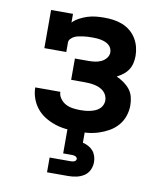

<svg xmlns="http://www.w3.org/2000/svg" viewBox="-84 -608 769 897"><g transform="rotate(10 300.0 -159.0)"><path d="M302 8Q276 8 249.5 5Q223 2 198 -6.5Q173 -15 150.5 -29Q128 -43 111.5 -63.5Q95 -84 86 -109.5Q77 -135 77 -161H196Q196 -144 207 -129Q218 -114 233.5 -106Q249 -98 267 -95.5Q285 -93 302 -93Q314 -93 325.5 -94Q337 -95 348.5 -97.5Q360 -100 371 -104.5Q382 -109 391 -116.5Q400 -124 405 -135Q410 -146 410 -157Q410 -157 410 -157Q410 -157 410 -157Q410 -169 405 -180.5Q400 -192 391 -200Q382 -208 371 -213Q360 -218 348 -220.5Q336 -223 324 -224Q312 -225 300 -225H236V-326H300Q315 -326 330.5 -328Q346 -330 360 -336.5Q374 -343 384 -355.5Q394 -368 394 -383Q394 -393 389.5 -402.5Q385 -412 376.5 -418.5Q368 -425 358.5 -428.5Q349 -432 338.5 -434Q328 -436 318 -436.5Q308 -437 297 -437Q287 -437 276.5 -436.5Q266 -436 256 -434.5Q246 -433 235.5 -431Q225 -429 215.5 -424.5Q206 -420 198.5 -412Q191 -404 191 -394V-349H87V-530H191V-489Q205 -503 223 -512.5Q241 -522 260 -528Q279 -534 299 -536Q319 -538 339 -538Q361 -538 382.5 -535Q404 -532 424.5 -524Q445 -516 462 -502Q479 -488 490.5 -469.5Q502 -451 507.5 -429.5Q513 -408 513 -387Q513 -369 509 -352Q505 -335 495.5 -320.5Q486 -306 472 -295.5Q458 -285 443 -277Q461 -269 477.5 -257.5Q494 -246 506.5 -230.5Q519 -215 524 -195Q529 -175 529 -155Q529 -129 520.5 -104Q512 -79 494.5 -59Q477 -39 454 -26Q431 -13 406 -5Q381 3 355 5.5Q329 8 302 8ZM200 220V150H300Q304 150 308 149.5Q312 149 316 147.5Q320 146 323 142.5Q326 139 326 135Q326 131 323 127.5Q320 124 316 122.5Q312 121 308 120.5Q304 120 300 120H259V0H341V55Q355 58 368 65Q381 72 390 82.5Q399 93 403.5 107Q408 121 408 135Q408 155 399.5 173Q391 191 374.5 201.5Q358 212 338.5 216Q319 220 300 220Z"/></g></svg>

Font: Iosevka Curly Slab Extended
Style: Bold
Weight: 700
Width: 7
Monospace: yes
Designer: Belleve Invis
Foundry: Belleve Invis
Version: Version 11.1.0; ttfautohint (v1.8.3)